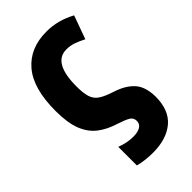

<svg xmlns="http://www.w3.org/2000/svg" viewBox="-235 -634 920 920"><g transform="rotate(-45 224.5 -174.0)"><path d="M226 212Q201 212 175.5 209Q150 206 128 200V74Q148 82 170 86.5Q192 91 214 91Q244 91 261.5 80.5Q279 70 279 49Q279 28 262 17.5Q245 7 202 -7Q150 -23 113 -51.5Q76 -80 56.5 -129.5Q37 -179 37 -260Q37 -412 100 -486Q163 -560 275 -560Q314 -560 350.5 -550.5Q387 -541 424 -521L381 -402Q356 -415 332.5 -423.5Q309 -432 282 -432Q191 -432 191 -272Q191 -226 199.5 -199.5Q208 -173 231.5 -157.5Q255 -142 299 -128Q359 -109 391.5 -73.5Q424 -38 425 30Q425 122 371.5 167Q318 212 226 212Z"/></g></svg>

Font: Noto Sans Condensed ExtraBold
Style: Regular
Weight: 800
Width: 3
Designer: Monotype Design Team
Foundry: Monotype Imaging Inc.
Version: Version 2.013; ttfautohint (v1.8.4.7-5d5b)